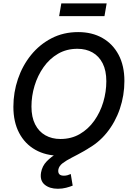

<svg xmlns="http://www.w3.org/2000/svg" viewBox="-20 -932 803 1162"><path d="M341.3 10.3Q257.3 10.3 194.1 -25.4Q130.9 -61 95.9 -127.4Q61 -193.8 61 -285.6Q61 -373 88.6 -454.1Q116.2 -535.2 167.7 -598.9Q219.2 -662.6 291.5 -700.2Q363.8 -737.8 453.1 -737.8Q537.1 -737.8 599.9 -702.1Q662.6 -666.5 697.8 -600.3Q732.9 -534.2 732.9 -441.9Q732.9 -354.5 705.3 -273.4Q677.7 -192.4 626 -128.4Q574.2 -64.5 502.2 -27.1Q430.2 10.3 341.3 10.3ZM345.7 -90.8Q411.6 -90.8 463.1 -120.8Q514.6 -150.9 550.5 -201.4Q586.4 -252 605 -314.2Q623.5 -376.5 623.5 -440.4Q623.5 -504.9 601.3 -548.6Q579.1 -592.3 539.8 -614.5Q500.5 -636.7 448.7 -636.7Q382.8 -636.7 331.3 -606.7Q279.8 -576.7 243.9 -525.9Q208 -475.1 189.2 -413.1Q170.4 -351.1 170.4 -287.1Q170.4 -223.1 192.6 -179.4Q214.8 -135.7 254.4 -113.3Q293.9 -90.8 345.7 -90.8ZM330.1 210.4Q279.8 210.4 250 185.3Q220.2 160.2 228.5 111.8Q235.4 72.8 262.5 44.7Q289.6 16.6 329.1 -6.3Q368.7 -29.3 414.6 -53.5Q460.4 -77.6 506.1 -108.6Q551.8 -139.6 590.8 -183.8Q629.9 -228 656.2 -291Q682.6 -354 688.5 -441.9H732.4Q727.5 -345.7 704.1 -275.9Q680.7 -206.1 646 -157Q611.3 -107.9 570.6 -74.5Q529.8 -41 489.5 -18.3Q449.2 4.4 415 21.7Q380.9 39.1 358.9 55.9Q336.9 72.8 333 94.7Q330.6 112.8 338.9 122.1Q347.2 131.3 366.7 131.3Q378.4 131.3 389.2 128.2Q399.9 125 408.2 121.1L419.9 191.4Q403.3 198.2 380.1 204.3Q356.9 210.4 330.1 210.4ZM625.5 -911.6 612.3 -834.5H337.9L351.1 -911.6Z"/></svg>

Font: Inter 18pt Medium
Style: Italic
Weight: 500
Italic angle: -9.3988°
Designer: Rasmus Andersson
Foundry: rsms
Version: Version 4.001;git-66647c0bb